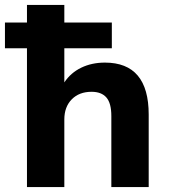

<svg xmlns="http://www.w3.org/2000/svg" viewBox="-39 -756 688 776"><path d="M70 0V-561H-19V-665H70V-736H221V-665H413V-561H221V-423Q247 -462 289.5 -482.5Q332 -503 385 -503Q562 -503 562 -293V0H411V-287Q411 -339 391 -362Q371 -385 331 -385Q281 -385 251 -354.5Q221 -324 221 -273V0Z"/></svg>

Font: Mulish ExtraBold
Style: Regular
Weight: 800
Designer: Vernon Adams
Foundry: Vernon Adams
Version: Version 3.603; ttfautohint (v1.8.3)